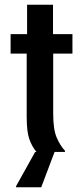

<svg xmlns="http://www.w3.org/2000/svg" viewBox="-20 -645 352 815"><path d="M135 0Q115.8 -22.5 104.6 -54.2Q93.3 -85.8 93.3 -149.2V-417.5H25V-500H95V-625H205V-500H287.5V-417.5H205.8V-163.3Q205.8 -95.8 220.4 -61.7Q235 -27.5 255.8 -5V0ZM48.3 150V145L129.2 0H211.7L155 150Z"/></svg>

Font: Familjen Grotesk GF Medium
Style: Regular
Weight: 500
Designer: Anders Wikstroem, Jonas Baeckman, Matilda Gysing, Kristian Moeller
Foundry: Familjen STHLM AB
Version: Version 2.000; Beta; Release 4; Build 6